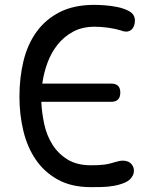

<svg xmlns="http://www.w3.org/2000/svg" viewBox="-20 -760 640 790"><path d="M60 -362Q60 -440 76.5 -508.5Q93 -577 130 -628.5Q167 -680 225.5 -710Q284 -740 369 -740Q387 -740 413.5 -738Q440 -736 465.5 -730.5Q491 -725 510.5 -714.5Q530 -704 534 -686Q535 -683 535 -680V-674Q535 -661 529.5 -649.5Q524 -638 513 -633Q509 -631 506 -630.5Q503 -630 499 -630Q494 -630 489 -631Q484 -632 480 -634Q454 -642 425 -646Q396 -650 369 -650Q319 -650 281.5 -630Q244 -610 217.5 -577Q191 -544 175.5 -502Q160 -460 154 -416H437Q456 -416 465.5 -407Q475 -398 475 -379Q475 -360 465.5 -350.5Q456 -341 437 -341H150Q152 -296 162 -249.5Q172 -203 195.5 -165.5Q219 -128 257.5 -104Q296 -80 354 -80Q369 -80 382 -80.5Q395 -81 407.5 -82.5Q420 -84 432 -87Q444 -90 457 -94Q464 -96 471 -97.5Q478 -99 486 -99Q491 -99 496.5 -98Q502 -97 507 -95Q518 -90 524.5 -80Q531 -70 531 -58Q531 -52 529.5 -46Q528 -40 524 -34Q515 -18 494.5 -9Q474 0 449 4.5Q424 9 399 9.5Q374 10 354 10Q274 10 218 -21Q162 -52 127 -103.5Q92 -155 76 -222Q60 -289 60 -362Z"/></svg>

Font: Maple Mono NL
Style: Regular
Weight: 400
Monospace: yes
Designer: subframe7536
Version: Version 7.000